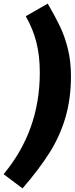

<svg xmlns="http://www.w3.org/2000/svg" viewBox="-70 -882 414 1066"><path d="M324 -459Q324 -333 293 -228.5Q262 -124 204 -32.5Q146 59 55 164L-50 85Q151 -156 151 -479Q151 -571 132.5 -645.5Q114 -720 73 -792L195 -862Q237 -790 263.5 -734.5Q290 -679 307 -610Q324 -541 324 -459Z"/></svg>

Font: Trujillo ExtraBold
Style: Italic
Weight: 800
Italic angle: -8°
Designer: Fira Sans original fonts by bBox Type GmbH, Carrois Corporate GbR, & Edenspiekermann AG / Changes by Cristiano Sobral
Foundry: Fira Sans original fonts by bBox Type GmbH, Carrois Corporate GbR, & Edenspiekermann AG / Changes by Cristiano Sobral
Version: Version 4.301;July 28, 2020;FontCreator 13.0.0.2655 64-bit